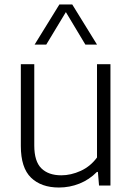

<svg xmlns="http://www.w3.org/2000/svg" viewBox="-20 -828 592 857"><path d="M73 -176.5V-541.5H133V-178.5Q133 -107.5 164.8 -76.5Q196.5 -45.5 253.5 -45.5Q296.5 -45.5 340 -65.2Q383.5 -85 413 -125V-541.5H473V0H422L417 -60.5H412.5Q378.5 -26 334.8 -8.5Q291 9 243 9Q164 9 118.5 -35Q73 -79 73 -176.5ZM413 -629H361L274 -774L186.5 -629H134.5L245 -808H302.5Z"/></svg>

Font: Encode Sans Light
Style: Regular
Weight: 300
Designer: Multiple Designers
Foundry: Impallari Type
Version: Version 2.000